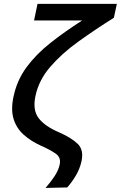

<svg xmlns="http://www.w3.org/2000/svg" viewBox="-20 -752 608 967"><path d="M209.5 194.5Q236.5 163.5 255.8 133.8Q275 104 280.5 77Q288.5 41.5 260.8 22Q233 2.5 185.5 -18.5Q135 -41.5 99 -73.8Q63 -106 48.5 -152.8Q34 -199.5 48 -265Q65 -347 113.2 -412.8Q161.5 -478.5 233.5 -535.5Q305.5 -592.5 394 -649H151.5L169 -732.5H568.5L553.5 -662.5Q458 -602.5 374.2 -542.2Q290.5 -482 233 -415.2Q175.5 -348.5 158.5 -268.5Q143.5 -197 175.2 -156.2Q207 -115.5 276.5 -86Q339 -58.5 371 -27.8Q403 3 390.5 60Q382 99 361.2 133.5Q340.5 168 318.5 192Z"/></svg>

Font: Commissioner Medium
Style: Italic
Weight: 500
Italic angle: -12°
Designer: Kostas Bartsokas
Foundry: Kostas Bartsokas
Version: Version 1.000; ttfautohint (v1.8.3)